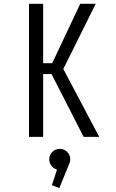

<svg xmlns="http://www.w3.org/2000/svg" viewBox="-20 -720 610 1010"><path d="M420 0 251 -330.5H207V0H132.5V-700H207V-387.5H254.5L402 -700H483.5L313 -357L502 0ZM349.5 117.5Q349.5 131.5 343 144.5L292 269.5L253 254L280 172Q262 167 250.5 152Q239 137 239 117.5Q239 95 255.2 79Q271.5 63 294.5 63Q317 63 333.2 79Q349.5 95 349.5 117.5Z"/></svg>

Font: League Mono Narrow Light
Style: Regular
Weight: 300
Width: 3
Designer: Tyler Finck
Foundry: The League of Moveable Type / Tyler Finck
Version: Version 2.210